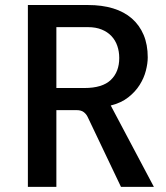

<svg xmlns="http://www.w3.org/2000/svg" viewBox="-20 -730 648 750"><path d="M200.2 -299.8V0H88.9V-710.4H323.7Q378.4 -710.4 421.6 -697.3Q464.8 -684.1 494.9 -658Q524.9 -631.8 541 -593.8Q557.1 -555.7 557.1 -505.9Q557.1 -482.4 549.8 -453.9Q542.5 -425.3 525.6 -398.4Q508.8 -371.6 481.2 -349.9Q453.6 -328.1 412.6 -317.9L581.1 0H452.6L322.3 -273.4Q316.9 -284.7 306.9 -292.2Q296.9 -299.8 279.3 -299.8ZM200.2 -386.2H309.6Q379.9 -386.2 412.8 -417.7Q445.8 -449.2 445.8 -503.4Q445.8 -528.8 438.2 -550.8Q430.7 -572.8 415.3 -589.1Q399.9 -605.5 377 -614.7Q354 -624 323.7 -624H200.2Z"/></svg>

Font: Ufes Sans Medium
Style: Regular
Weight: 500
Designer: Ricardo Esteves & Filipe Motta
Foundry: ProDesignUfes - Ricardo Esteves, Filipe Motta (This is a derivative work, based on Roboto family, by Christian Robertson
Version: Version 2.0